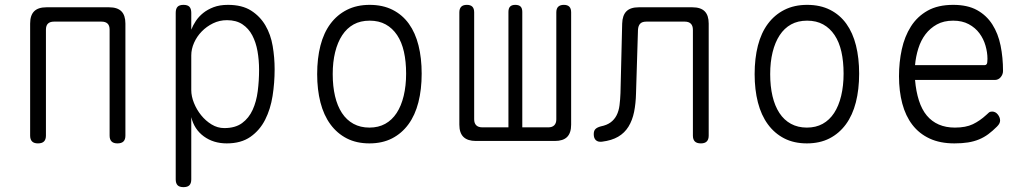

<svg xmlns="http://www.w3.org/2000/svg" viewBox="-20 -580 4240 790"><path d="M136 10Q120 10 112 2Q104 -6 104 -22V-483Q104 -517 120.5 -533.5Q137 -550 171 -550H429Q463 -550 479.5 -533.5Q496 -517 496 -483V-22Q496 -6 488 2Q480 10 463 10Q447 10 439 2Q431 -6 431 -22V-458Q431 -475 422.5 -483Q414 -491 398 -491H202Q186 -491 177.5 -483Q169 -475 169 -458V-22Q169 -6 161 2Q153 10 136 10Z M735 -560Q752 -560 759.5 -552Q767 -544 767 -527V-458Q774 -476 786 -494Q798 -512 816 -526.5Q834 -541 859 -550.5Q884 -560 918 -560Q976 -560 1013 -536.5Q1050 -513 1072 -475.5Q1094 -438 1102 -390.5Q1110 -343 1110 -295Q1110 -239 1101.5 -185Q1093 -131 1071 -87.5Q1049 -44 1010.5 -17Q972 10 913 10Q858 10 818.5 -19Q779 -48 767 -98V158Q767 174 759.5 182Q752 190 735 190Q718 190 710.5 182Q703 174 703 158V-527Q703 -544 710.5 -552Q718 -560 735 -560ZM914 -497Q883 -497 856.5 -484Q830 -471 810 -450.5Q790 -430 778.5 -404Q767 -378 767 -352V-209Q767 -184 778 -156.5Q789 -129 807.5 -106Q826 -83 850.5 -68Q875 -53 903 -53Q948 -53 976 -73.5Q1004 -94 1019.5 -128Q1035 -162 1040.5 -205Q1046 -248 1046 -292Q1046 -333 1039.5 -369.5Q1033 -406 1018 -434.5Q1003 -463 977.5 -480Q952 -497 914 -497Z M1500 10Q1447 10 1407 -10.5Q1367 -31 1339.5 -68.5Q1312 -106 1298.5 -158.5Q1285 -211 1285 -275Q1285 -340 1298.5 -392.5Q1312 -445 1339.5 -482Q1367 -519 1407.5 -539.5Q1448 -560 1501 -560Q1555 -560 1595.5 -539.5Q1636 -519 1662.5 -482Q1689 -445 1702 -393Q1715 -341 1715 -277Q1715 -212 1701.5 -159Q1688 -106 1660.5 -68.5Q1633 -31 1593 -10.5Q1553 10 1500 10ZM1500 -55Q1537 -55 1565 -70.5Q1593 -86 1612 -115Q1631 -144 1641 -185.5Q1651 -227 1651 -277Q1651 -327 1642 -367Q1633 -407 1614 -435.5Q1595 -464 1567 -479.5Q1539 -495 1501 -495Q1463 -495 1435 -479.5Q1407 -464 1388 -435Q1369 -406 1359 -365.5Q1349 -325 1349 -275Q1349 -225 1358.5 -184.5Q1368 -144 1387 -115Q1406 -86 1434.5 -70.5Q1463 -55 1500 -55Z M1938 0Q1904 0 1887 -16.5Q1870 -33 1870 -67V-529Q1870 -544 1877.5 -552Q1885 -560 1901 -560Q1916 -560 1923.5 -552.5Q1931 -545 1931 -529V-89Q1931 -73 1939.5 -64.5Q1948 -56 1965 -56H2072V-531Q2072 -546 2079 -553Q2086 -560 2100 -560Q2115 -560 2122 -553Q2129 -546 2129 -531V-56H2236Q2252 -56 2260.5 -64.5Q2269 -73 2269 -89V-529Q2269 -545 2277 -552.5Q2285 -560 2300 -560Q2315 -560 2322.5 -552.5Q2330 -545 2330 -529V-67Q2330 -33 2313.5 -16.5Q2297 0 2263 0Z M2540 -483Q2541 -517 2557.5 -533.5Q2574 -550 2608 -550H2829Q2863 -550 2879.5 -533.5Q2896 -517 2896 -483V-22Q2896 -6 2888 2Q2880 10 2864 10Q2847 10 2839 2Q2831 -6 2831 -22V-457Q2831 -474 2822.5 -482.5Q2814 -491 2798 -491H2639Q2622 -491 2614 -482.5Q2606 -474 2605 -457L2597 -197Q2596 -154 2589 -119.5Q2582 -85 2566 -59Q2550 -33 2523.5 -17.5Q2497 -2 2457 3Q2441 5 2432 -3Q2423 -11 2423 -28Q2423 -42 2430 -49Q2437 -56 2452 -60Q2477 -65 2492.5 -76.5Q2508 -88 2517 -105.5Q2526 -123 2529 -146.5Q2532 -170 2533 -197Z M3300 10Q3247 10 3207 -10.5Q3167 -31 3139.5 -68.5Q3112 -106 3098.5 -158.5Q3085 -211 3085 -275Q3085 -340 3098.5 -392.5Q3112 -445 3139.5 -482Q3167 -519 3207.5 -539.5Q3248 -560 3301 -560Q3355 -560 3395.5 -539.5Q3436 -519 3462.5 -482Q3489 -445 3502 -393Q3515 -341 3515 -277Q3515 -212 3501.5 -159Q3488 -106 3460.5 -68.5Q3433 -31 3393 -10.5Q3353 10 3300 10ZM3300 -55Q3337 -55 3365 -70.5Q3393 -86 3412 -115Q3431 -144 3441 -185.5Q3451 -227 3451 -277Q3451 -327 3442 -367Q3433 -407 3414 -435.5Q3395 -464 3367 -479.5Q3339 -495 3301 -495Q3263 -495 3235 -479.5Q3207 -464 3188 -435Q3169 -406 3159 -365.5Q3149 -325 3149 -275Q3149 -225 3158.5 -184.5Q3168 -144 3187 -115Q3206 -86 3234.5 -70.5Q3263 -55 3300 -55Z M4062 -121Q4076 -121 4085.5 -109Q4095 -97 4095 -84Q4095 -78 4092 -72Q4089 -66 4082 -59Q4064 -41 4046.5 -28Q4029 -15 4008.5 -6.5Q3988 2 3963.5 6Q3939 10 3907 10Q3848 10 3805 -10Q3762 -30 3734 -66.5Q3706 -103 3692.5 -154Q3679 -205 3679 -266Q3679 -324 3690.5 -377Q3702 -430 3728 -471Q3754 -512 3796.5 -536Q3839 -560 3902 -560Q3961 -560 4000 -538.5Q4039 -517 4063 -479.5Q4087 -442 4097 -392.5Q4107 -343 4107 -288Q4107 -274 4097.5 -262.5Q4088 -251 4073 -251H3745Q3749 -204 3761 -166.5Q3773 -129 3793.5 -104.5Q3814 -80 3843 -67.5Q3872 -55 3909 -55Q3954 -55 3983 -69Q4012 -83 4038 -107Q4044 -113 4049 -117Q4054 -121 4062 -121ZM3745 -312H4032Q4037 -312 4040 -316.5Q4043 -321 4043 -338Q4043 -364 4035 -392Q4027 -420 4010 -443Q3993 -466 3966 -480.5Q3939 -495 3902 -495Q3863 -495 3835 -479.5Q3807 -464 3788 -439Q3769 -414 3758.5 -380.5Q3748 -347 3745 -312Z"/></svg>

Font: Maple Mono ExtraLight
Style: Regular
Weight: 275
Monospace: yes
Designer: subframe7536
Version: Version 7.000